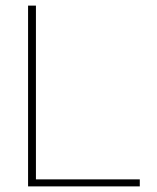

<svg xmlns="http://www.w3.org/2000/svg" viewBox="-20 -664 558 684"><path d="M80 0V-644H108V-25H478V0Z"/></svg>

Font: Kanit Thin
Style: Regular
Weight: 250
Designer: Katatrad Team
Foundry: CadsonDemak
Version: Version 2.000; ttfautohint (v1.8.3)